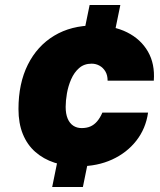

<svg xmlns="http://www.w3.org/2000/svg" viewBox="-20 -749 640 769"><path d="M296 -83Q242 -83 198 -97.5Q154 -112 121.5 -140.5Q89 -169 71.5 -212Q54 -255 54 -312Q54 -415 91.5 -490Q129 -565 197 -606Q265 -647 357 -647Q434 -647 489 -619.5Q544 -592 572.5 -542.5Q601 -493 596 -426H411Q411 -448 402 -463Q393 -478 378.5 -486Q364 -494 347 -494Q317 -494 297 -476.5Q277 -459 265 -431.5Q253 -404 248 -374.5Q243 -345 243 -321Q243 -293 251 -274Q259 -255 273.5 -245.5Q288 -236 307 -236Q327 -236 342 -242.5Q357 -249 369 -263Q381 -277 390 -298H573Q564 -234 526 -185.5Q488 -137 429 -110Q370 -83 296 -83ZM189 0 223 -167H346L312 0ZM303 -554 339 -729H462L426 -554Z"/></svg>

Font: Mona Sans ExtraLight Black
Style: Italic
Weight: 900
Italic angle: -11.6951°
Version: Version 2.000